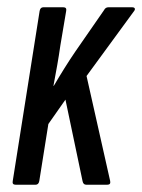

<svg xmlns="http://www.w3.org/2000/svg" viewBox="-20 -508 391 528"><path d="M23 0Q13 0 15 -10L89 -478Q91 -488 99 -488H154Q164 -488 162 -478L146 -383Q142 -355 137.5 -329.5Q133 -304 127 -272H128Q142 -296 157 -320Q172 -344 187 -366L266 -480Q268 -484 271 -486Q274 -488 278 -488H343Q349 -488 350.5 -485Q352 -482 349 -478L218 -299L283 -10Q284 -5 282 -2.5Q280 0 275 0H217Q209 0 207 -10L160 -234L113 -167L88 -10Q86 0 78 0Z"/></svg>

Font: Sofia Sans Extra Condensed Medium
Style: Italic
Weight: 500
Italic angle: -9°
Version: Version 4.100